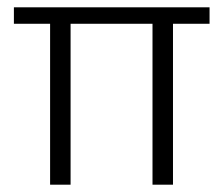

<svg xmlns="http://www.w3.org/2000/svg" viewBox="-20 -505 610 525"><path d="M117 0V-440H18V-485H553V-440H453V0H397V-440H173V0Z"/></svg>

Font: Palanquin ExtraLight
Style: Regular
Weight: 275
Designer: Pria Ravichandran
Version: Version 1.001